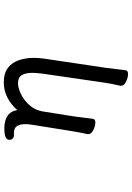

<svg xmlns="http://www.w3.org/2000/svg" viewBox="143 -670 713 1040"><g transform="rotate(-90 500.0 -149.5)"><path d="M653 68 640 174Q638 187 619.5 187Q601 187 578.5 176.5Q556 166 556 149V145Q566 104 573 58L621 -272Q626 -313 626 -330Q626 -368 613.5 -388.5Q601 -409 569 -409Q552 -409 528.5 -400.5Q505 -392 481.5 -375Q458 -358 440.5 -333.5Q423 -309 417 -276L390 -106Q380 -23 377 -4Q375 10 357 10Q339 10 316 -1Q294 -12 294 -28V-32Q304 -78 310 -116L344 -328Q348 -351 348 -370Q348 -398 337.5 -414.5Q327 -431 299 -431H289Q276 -431 269.5 -438.5Q263 -446 263 -455Q263 -469 277.5 -476Q292 -483 327 -483Q370 -483 397 -463Q419 -446 424 -413Q491 -486 573 -486Q624 -486 653 -463.5Q682 -441 694.5 -404Q707 -367 707 -324Q707 -296 703 -268Z"/></g></svg>

Font: Moon Stars Kai
Style: Bold
Weight: 700
Designer: GuiWonder
Version: Version 1.101